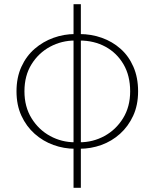

<svg xmlns="http://www.w3.org/2000/svg" viewBox="-20 -701 740 919"><path d="M339 11Q286 11 236 -7Q186 -25 146 -60.5Q106 -96 82.5 -147Q59 -198 59 -264Q59 -330 82.5 -381.5Q106 -433 146 -467.5Q186 -502 236 -520Q286 -538 339 -538V-507Q275 -507 220 -477.5Q165 -448 131 -393.5Q97 -339 97 -264Q97 -190 131 -135Q165 -80 220 -50Q275 -20 339 -20ZM361 11V-20Q425 -20 480 -50Q535 -80 569 -135Q603 -190 603 -264Q603 -339 571 -393.5Q539 -448 484.5 -477.5Q430 -507 361 -507V-538Q417 -538 467.5 -520Q518 -502 557 -467.5Q596 -433 618.5 -381.5Q641 -330 641 -264Q641 -198 617.5 -147Q594 -96 554.5 -60.5Q515 -25 465 -7Q415 11 361 11ZM332 198V-681H367V198Z"/></svg>

Font: Shanggu Sans SC VF
Style: Regular
Weight: 250
Designer: GuiWonder
Version: Version 1.021